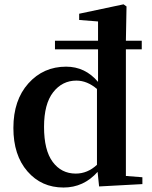

<svg xmlns="http://www.w3.org/2000/svg" viewBox="-20 -839 692 875"><path d="M421.9 -87.9V-433.6Q377 -471.7 328.1 -471.7Q263.7 -471.7 222.2 -418.5Q180.7 -365.2 180.7 -260.7Q180.7 -154.3 220.2 -101.1Q259.8 -47.9 325.2 -47.9Q378.9 -47.9 421.9 -87.9ZM553.7 -37.1 628.9 -31.2V0L431.6 10.7L424.8 -55.7Q361.3 15.6 269.5 15.6Q168.9 15.6 105 -58.1Q41 -131.8 41 -255.9Q41 -382.8 109.4 -459Q177.7 -535.2 281.2 -535.2Q368.2 -535.2 426.8 -465.8V-614.3H230.5V-653.3H426.8V-741.2L340.8 -748V-776.4L543 -819.3L556.6 -809.6L553.7 -653.3H626V-614.3H553.7Z"/></svg>

Font: GenYoMin TW TTF Bold
Style: Regular
Weight: 700
Version: Version 1.300